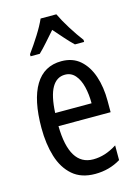

<svg xmlns="http://www.w3.org/2000/svg" viewBox="-118 -831 654 907"><g transform="rotate(-15 209.0 -378.0)"><path d="M215 -546Q270 -546 306 -514.5Q342 -483 360 -429.5Q378 -376 378 -309V-253H123Q126 -59 242 -59Q271 -59 299.5 -68Q328 -77 358 -96V-24Q302 10 233 10Q165 10 123 -26.5Q81 -63 62 -125Q43 -187 43 -265Q43 -402 86.5 -474Q130 -546 215 -546ZM215 -480Q174 -480 151 -440Q128 -400 124 -317H302Q302 -361 293 -398Q284 -435 264.5 -457.5Q245 -480 215 -480ZM250 -766Q266 -732 292 -690.5Q318 -649 343 -616V-606H298Q277 -626 256 -650Q235 -674 212 -700Q189 -674 166.5 -648.5Q144 -623 126 -606H81V-616Q108 -653 133.5 -693.5Q159 -734 173 -766Z"/></g></svg>

Font: Noto Sans Lao UI ExtCond
Style: Regular
Weight: 400
Width: 2
Designer: Monotype Design Team
Foundry: Monotype Imaging Inc.
Version: Version 2.000; ttfautohint (v1.8.4.7-5d5b)